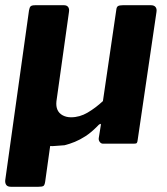

<svg xmlns="http://www.w3.org/2000/svg" viewBox="-27 -550 639 735"><path d="M245 -101Q278 -101 308.5 -119Q339 -137 367 -163L418 -511Q419 -523 424.5 -526.5Q430 -530 443 -530H551Q563 -530 568.5 -523Q574 -516 572 -504L500 -14Q499 -5 496.5 -2.5Q494 0 486 0H367Q360 0 355 -6.5Q350 -13 351 -21L359 -71Q360 -77 356 -75.5Q352 -74 344 -65Q321 -42 300 -28.5Q279 -15 259.5 -7Q240 1 220 6Q200 7 186.5 8.5Q173 10 165 9L146 145Q144 159 139 162Q134 165 120 165H15Q2 165 -3 158Q-8 151 -7 140L84 -510Q86 -522 90.5 -526Q95 -530 108 -530H218Q229 -530 234 -523Q239 -516 237 -504L189 -162Q187 -143 193 -129.5Q199 -116 213 -108.5Q227 -101 245 -101Z"/></svg>

Font: Libre Franklin Thin
Style: Bold Italic
Weight: 700
Italic angle: -8°
Version: Version 3.000